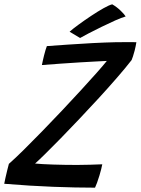

<svg xmlns="http://www.w3.org/2000/svg" viewBox="-32 -860 650 887"><path d="M407 7Q318.5 7 213.8 3Q109 -1 -12.5 -11Q-10.5 -21 -6.8 -38.5Q-3 -56 1.5 -73.8Q6 -91.5 9 -103Q37.5 -128 77.5 -167.5Q117.5 -207 163.2 -254Q209 -301 255 -349.8Q301 -398.5 342.2 -443.5Q383.5 -488.5 414.8 -523.8Q446 -559 461.5 -578.5Q448.5 -578 414.8 -576.2Q381 -574.5 336.5 -571.8Q292 -569 245.8 -565.8Q199.5 -562.5 161.5 -559.5Q163 -567.5 165.8 -579.8Q168.5 -592 171.5 -604Q178.5 -631.5 184.5 -647Q227 -650 283.2 -654Q339.5 -658 397.2 -661Q455 -664 502.5 -665Q510.5 -665 530 -665.2Q549.5 -665.5 569.2 -665.5Q589 -665.5 598 -665Q597 -658 594.8 -647Q592.5 -636 590 -626Q581.5 -594.5 576 -582.5Q548.5 -547 509.2 -501.8Q470 -456.5 425 -407.5Q380 -358.5 334.8 -310.8Q289.5 -263 248.8 -221.2Q208 -179.5 176.8 -148.8Q145.5 -118 130 -104.5Q159.5 -101.5 213.2 -99.8Q267 -98 324.5 -98Q354 -98 383.8 -99Q413.5 -100 440.5 -101Q437 -81.5 427.5 -49.5Q422.5 -32.5 416.5 -16.2Q410.5 0 407 7ZM486.5 -840Q507.5 -828 525.5 -810.5Q543.5 -793 548.5 -784Q530.5 -779 500.2 -765.5Q470 -752 437 -735.8Q404 -719.5 376.8 -705.5Q349.5 -691.5 338 -684.5L289.5 -713.5Q304 -726.5 331 -746.2Q358 -766 388.8 -786.5Q419.5 -807 446.2 -822Q473 -837 486.5 -840Z"/></svg>

Font: Grandstander
Style: Italic
Weight: 400
Italic angle: -15°
Designer: Tyler Finck
Foundry: Etcetera Type Co
Version: Version 1.200; ttfautohint (v1.8.3)